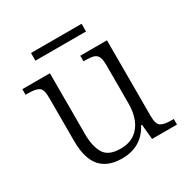

<svg xmlns="http://www.w3.org/2000/svg" viewBox="-156 -806 930 953"><g transform="rotate(-30 309.0 -330.0)"><path d="M277 10Q196 10 154.5 -37Q113 -84 113 -185V-433Q113 -481 94.5 -492.5Q76 -504 33 -504H19V-536H177V-186Q177 -118 201 -77Q225 -36 295 -36Q344 -36 376.5 -59Q409 -82 424.5 -121.5Q440 -161 440 -210V-431Q440 -464 432 -479.5Q424 -495 406.5 -499.5Q389 -504 361 -504H351V-536H504V-102Q504 -55 522.5 -43.5Q541 -32 579 -32H596V0H453L445 -86H440Q389 10 277 10ZM146 -626V-670H436V-626Z"/></g></svg>

Font: Noto Serif Tamil Light
Style: Regular
Weight: 300
Designer: Indian Type Foundry, Tom Grace, and the Monotype Design Team
Foundry: Monotype Imaging Inc.
Version: Version 2.004; ttfautohint (v1.8.4.7-5d5b)